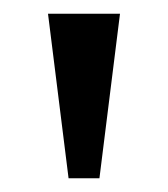

<svg xmlns="http://www.w3.org/2000/svg" viewBox="-20 -734 245 280"><path d="M80 -474 50 -714H155L125 -474Z"/></svg>

Font: Noto Serif ExtraCondensed Medium
Style: Regular
Weight: 500
Width: 2
Designer: Monotype Design Team
Foundry: Monotype Imaging Inc.
Version: Version 2.015